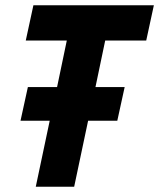

<svg xmlns="http://www.w3.org/2000/svg" viewBox="-20 -710 605 730"><path d="M58 -251 86 -379H197L234 -556H78L107 -690H565L536 -556H380L343 -379H454L426 -251H315L262 0H116L169 -251Z"/></svg>

Font: Radio Canada Condensed
Style: Bold Italic
Weight: 700
Width: 3
Italic angle: -12°
Designer: Charles Daoud, Etienne Aubert Bonn, Alexandre Saumier Demers, Jacques Le Bailly
Foundry: Radio-Canada
Version: Version 2.104; ttfautohint (v1.8.4.7-5d5b);gftools[0.9.28.de